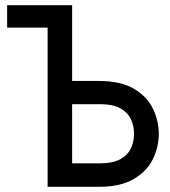

<svg xmlns="http://www.w3.org/2000/svg" viewBox="-20 -720 656 740"><path d="M7.5 -613.5V-700H222V-613.5ZM163.5 0V-700H258V-408H360.5Q445 -408 496 -378Q547 -348 569.5 -301Q592 -254 592 -204Q592 -154 569.5 -107.2Q547 -60.5 496 -30.2Q445 0 360.5 0ZM258 -90.5H366Q414 -90.5 442.5 -105.8Q471 -121 483.8 -146.8Q496.5 -172.5 496.5 -204Q496.5 -236 483.8 -262Q471 -288 442.5 -303.2Q414 -318.5 366 -318.5H258Z"/></svg>

Font: Overpass Mono Medium
Style: Regular
Weight: 500
Monospace: yes
Designer: Delve Withrington, Dave Bailey
Foundry: Delve Fonts LLC
Version: Version 4.000